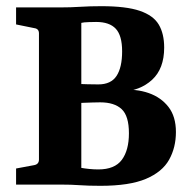

<svg xmlns="http://www.w3.org/2000/svg" viewBox="-20 -597 618 621"><path d="M511 -443Q511 -375 472 -339Q433 -303 371 -300V-306Q421 -310 461 -296Q501 -282 525 -251Q549 -220 549 -170Q549 -120 527 -80.5Q505 -41 452 -18.5Q399 4 305 4Q265 4 238 2Q211 0 176 0H32V-52L91 -63Q106 -66 106 -81V-489Q106 -504 91 -506L32 -518V-573H174Q209 -573 239.5 -575Q270 -577 308 -577Q388 -577 432 -562Q476 -547 493.5 -517.5Q511 -488 511 -443ZM219 -326Q242 -325 263 -324.5Q284 -324 298 -324Q339 -324 357 -351.5Q375 -379 375 -431Q375 -482 354.5 -504Q334 -526 291 -526Q285 -526 267.5 -525.5Q250 -525 243 -523V-54Q254 -52 269 -50.5Q284 -49 298 -49Q351 -49 374 -80Q397 -111 397 -166Q397 -222 373.5 -244Q350 -266 304 -266Q293 -266 279 -265.5Q265 -265 250 -264.5Q235 -264 219 -263Z"/></svg>

Font: Rasa
Style: Regular
Weight: 400
Designer: Anna Giedrys (Yrsa+Rasa design), David Brezina (Yrsa art-direction, Rasa art-direction, design)
Foundry: Rosetta Type Foundry
Version: Version 2.004